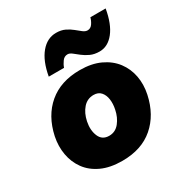

<svg xmlns="http://www.w3.org/2000/svg" viewBox="-178 -877 960 1018"><g transform="rotate(-30 302.0 -368.0)"><path d="M277.5 14.5Q203 14.5 150.8 -9.8Q98.5 -34 68.2 -75.8Q38 -117.5 28.8 -169.8Q19.5 -222 31 -278Q55 -390 129.5 -452.8Q204 -515.5 320.5 -515.5Q392.5 -515.5 444.5 -491.2Q496.5 -467 527.8 -425.8Q559 -384.5 568.8 -332.2Q578.5 -280 566.5 -223.5Q543 -113 469.2 -49.2Q395.5 14.5 277.5 14.5ZM283 -135.5Q321 -135.5 345.8 -166.2Q370.5 -197 379 -240Q386 -272.5 382 -301Q378 -329.5 362.2 -347.2Q346.5 -365 318 -365Q279.5 -365 253.8 -335.8Q228 -306.5 218.5 -260.5Q208.5 -211 224.5 -173.2Q240.5 -135.5 283 -135.5ZM462.5 -548Q430.5 -548 406.8 -559Q383 -570 365 -584.2Q347 -598.5 333 -609.5Q319 -620.5 306.5 -620.5Q286.5 -620.5 273.8 -603Q261 -585.5 255 -567.5H161.5Q177 -655 216.5 -702.2Q256 -749.5 310.5 -749.5Q341.5 -749.5 364.2 -738.5Q387 -727.5 404.2 -713.2Q421.5 -699 435.5 -688Q449.5 -677 463 -677Q482 -677 493.8 -694.5Q505.5 -712 510 -730H603.5Q588.5 -642.5 551 -595.2Q513.5 -548 462.5 -548Z"/></g></svg>

Font: Commissioner ExtraBold
Style: Italic
Weight: 800
Italic angle: -12°
Designer: Kostas Bartsokas
Foundry: Kostas Bartsokas
Version: Version 1.000; ttfautohint (v1.8.3)